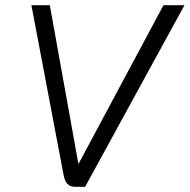

<svg xmlns="http://www.w3.org/2000/svg" viewBox="-20 -720 731 740"><path d="M225 -46 101 -700H172L282 -89H283L610 -700H691L308 0H270Q251 0 240 -11Q229 -22 225 -46Z"/></svg>

Font: Bai Jamjuree
Style: Italic
Weight: 400
Italic angle: -10°
Version: Version 1.000; ttfautohint (v1.6)